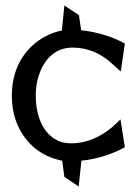

<svg xmlns="http://www.w3.org/2000/svg" viewBox="-20 -575 499 698"><path d="M23 -228C23 -194 28 -162 39 -133C64 -65 118 -13 189 5C192 6 197 8 206 9L214 68L266 103L276 9C333 4 390 -16 431 -38L434 -39L418 -141L388 -113C348 -79 297 -54 240 -54C221 -54 202 -57 186 -66C141 -89 110 -146 110 -228C110 -252 113 -276 120 -297C138 -357 179 -402 244 -402C301 -402 349 -379 388 -343L419 -315L434 -417L431 -418C390 -441 334 -459 275 -465L267 -520L214 -555L205 -464C190 -461 173 -456 158 -449C84 -416 23 -341 23 -228Z"/></svg>

Font: Charger Sport
Style: DfBdNrw
Weight: 400
Designer: Jasper
Foundry: Cannot Into Space Fonts
Version: Version 1.1